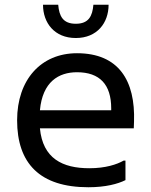

<svg xmlns="http://www.w3.org/2000/svg" viewBox="-20 -780 637 808"><path d="M299 -620C389 -620 437 -684 437 -760H373C369 -712 353 -680 299 -680C245 -680 229 -712 225 -760H161C161 -684 209 -620 299 -620ZM304 -556C152 -556 52 -444 52 -274C52 -92 148 8 352 8C424 8 476 -6 508 -22V-104H500C472 -88 424 -72 356 -72C243 -72 160 -113 148 -240H543L544 -268C550 -440 480 -556 304 -556ZM448 -316H148C159 -436 227 -476 304 -476C400 -476 448 -424 448 -324Z"/></svg>

Font: Kufam Arabic Latin Roman Normal
Style: Regular
Weight: 400
Designer: Wael Morcos & Artur Schmal
Version: Version 1.200;PS 001.200;hotconv 1.0.88;makeotf.lib2.5.64775